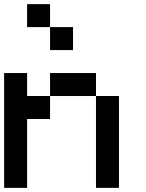

<svg xmlns="http://www.w3.org/2000/svg" viewBox="-20 -909 707 929"><path d="M111.1 -333.3V0H0V-555.6H111.1V-444.4H222.2V-333.3ZM555.6 0H444.4V-444.4H555.6ZM444.4 -444.4H222.2V-555.6H444.4ZM222.2 -777.8H111.1V-888.9H222.2ZM333.3 -666.7H222.2V-777.8H333.3Z"/></svg>

Font: Pixeloid Mono
Style: Regular
Weight: 400
Monospace: yes
Designer: GGBotNet
Foundry: GGBotNet
Version: 0.5